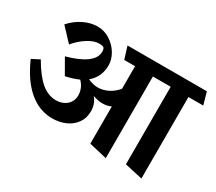

<svg xmlns="http://www.w3.org/2000/svg" viewBox="-119 -825 1247 1110"><g transform="rotate(30 505.0 -270.0)"><path d="M1009.8 -497.6H911.1V46.4L792.5 20V-497.6H783.7H673.8V47.4L554.7 19.5V-229Q541.5 -222.7 527.6 -219.7Q513.7 -216.8 496.1 -216.8Q470.7 -216.8 434.1 -229Q464.4 -192.9 464.4 -145Q464.4 -98.1 440.2 -64.5Q416 -30.8 376.2 -13.7Q336.4 3.4 290 3.4Q203.1 3.4 132.6 -56.4Q62 -116.2 11.2 -232.4L63 -259.3Q111.8 -174.8 157.7 -136.5Q203.6 -98.1 255.9 -98.1Q284.7 -98.1 307.1 -109.4Q329.6 -120.6 342.3 -140.6Q355 -160.6 355 -186Q355 -235.4 318.8 -272Q280.3 -254.4 231.9 -244.6L174.8 -344.2Q259.3 -367.2 303.7 -399.9Q348.1 -432.6 348.6 -473.1Q348.6 -492.7 342.3 -500Q336.4 -507.3 308.6 -507.3Q276.9 -507.3 236.1 -481.9Q195.3 -456.5 161.1 -415.5L79.6 -502.4Q114.7 -542.5 161.1 -565.4Q207.5 -588.4 253.9 -588.4Q298.3 -588.4 336.4 -564.2Q374.5 -540 397.2 -502Q419.9 -463.9 419.9 -424.8Q419.9 -346.7 362.3 -299.3Q396 -283.2 429.2 -283.2Q463.4 -283.2 497.1 -300.3Q530.8 -317.4 554.7 -347.2V-497.6H482.4L457 -579.6H986.8Z"/></g></svg>

Font: Vesper Libre
Style: Bold
Weight: 700
Designer: Robert Keller & Kimya Gandhi
Foundry: Mota Italic
Version: Version 1.058